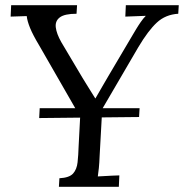

<svg xmlns="http://www.w3.org/2000/svg" viewBox="-20 -720 709 740"><path d="M131 -265 133 -303H518L516 -269ZM207 0 209 -33Q247 -35 261.5 -51Q276 -67 279 -94.5Q282 -122 283 -156L289 -270L131 -545Q107 -585 96 -612Q85 -639 83 -658Q67 -657 52 -657Q37 -657 21 -656L23 -700H277L275 -667Q229 -667 210.5 -653Q192 -639 195 -614.5Q198 -590 216 -558Q233 -530 255.5 -491.5Q278 -453 298 -420Q306 -407 314 -394Q322 -381 330.5 -367.5Q339 -354 347 -341H348Q362 -365 374.5 -387Q387 -409 399 -429Q422 -469 444.5 -506Q467 -543 490 -583Q496 -593 504 -606.5Q512 -620 522 -634.5Q532 -649 542 -659Q523 -658 503 -657.5Q483 -657 463 -656L465 -700H669L667 -667Q618 -664 584.5 -633Q551 -602 513 -538L374 -300L364 -119Q363 -92 361 -72.5Q359 -53 357 -40Q371 -41 385 -41.5Q399 -42 412.5 -43Q426 -44 440 -44L438 0Z"/></svg>

Font: Lora Italic
Style: Italic
Weight: 400
Italic angle: -3°
Designer: Olga Karpushina, Alexei Vanyashin (Cyrillic)
Foundry: Cyreal
Version: Version 2.210; ttfautohint (v1.8.1.43-b0c9)